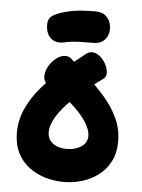

<svg xmlns="http://www.w3.org/2000/svg" viewBox="-55 -817 643 869"><g transform="rotate(5 267.0 -383.0)"><path d="M266.8 8Q224.7 8 183.7 -3.9Q142.8 -15.8 109.3 -40.8Q75.9 -65.9 56.4 -104.4Q36.9 -142.9 36.9 -195.9Q36.9 -255.6 61.6 -308.1Q86.2 -360.7 127.2 -407.7Q168.2 -454.8 217.9 -497Q267.7 -539.2 317 -578Q331.2 -588.1 343.3 -588.1Q362.1 -588.1 379.4 -574.3Q396.7 -560.4 407.2 -540.4Q417.8 -520.3 418.6 -501.1Q419.3 -481.8 404.1 -471.7Q328.4 -418 278.4 -370.4Q228.3 -322.9 204.2 -283.1Q180 -243.3 180 -211.4Q180 -178.8 204.6 -160.3Q229.2 -141.9 266.8 -141.9Q305.3 -141.9 332.9 -159.6Q360.4 -177.3 360.4 -208.9Q360.4 -236.7 337.9 -272.2Q315.3 -307.7 272.1 -346.1Q228.9 -384.6 165.8 -417.9Q140.3 -432.1 138.7 -455.6Q137 -479.1 149.7 -503.5Q162.4 -527.9 183.7 -544.4Q204.9 -560.9 226 -560.9Q243.8 -560.9 256.2 -547.7Q289.7 -515 331.1 -477.6Q372.6 -440.2 410.3 -397.5Q448 -354.8 472.4 -304.8Q496.9 -254.8 496.9 -195.9Q496.9 -143.3 477 -104.9Q457.1 -66.6 423.8 -41.4Q390.4 -16.2 349.8 -4.1Q309.1 8 266.8 8ZM215.8 -621.7Q177 -613.1 153.8 -633.8Q130.7 -654.4 130.7 -695.6Q130.7 -724.3 152.1 -737.2Q173.6 -750.1 203.6 -758.2Q242.8 -769.1 281.9 -771.6Q321 -774 346 -773.6Q373.7 -773.3 390.3 -759Q406.9 -744.7 412.6 -723.3Q418.3 -702 413.4 -680.7Q408.4 -659.3 391.8 -645.1Q375.2 -630.9 347.6 -630.9Q320.1 -630.9 283.6 -629.9Q247 -628.9 215.8 -621.7Z"/></g></svg>

Font: Playpen Sans Arabic
Style: Regular
Weight: 400
Designer: Azza Alameddine, Laura Meseguer, Veronika Burian, José Scaglione
Foundry: TypeTogether
Version: Version 2.000